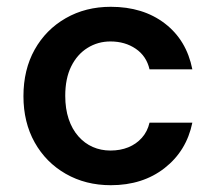

<svg xmlns="http://www.w3.org/2000/svg" viewBox="-20 -533 636 565"><path d="M306 12Q232 12 173.5 -21.5Q115 -55 82 -114Q49 -173 49 -250Q49 -328 82 -387Q115 -446 173.5 -479.5Q232 -513 306 -513Q401 -513 465 -464Q529 -415 546 -329H420Q411 -368 379.5 -389.5Q348 -411 305 -411Q268 -411 237.5 -392Q207 -373 189.5 -337.5Q172 -302 172 -251Q172 -213 182 -183Q192 -153 210.5 -132Q229 -111 253 -100.5Q277 -90 305 -90Q334 -90 357.5 -99.5Q381 -109 397.5 -127.5Q414 -146 420 -172H546Q529 -89 464.5 -38.5Q400 12 306 12Z"/></svg>

Font: DM Sans 17pt SemiBold
Style: Regular
Weight: 600
Version: Version 4.004;gftools[0.9.30]